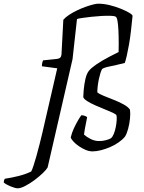

<svg xmlns="http://www.w3.org/2000/svg" viewBox="-177 -820 782 1040"><path d="M-81 200Q-88 200 -98.5 197Q-109 194 -121 189Q-133 184 -142.5 178.5Q-152 173 -157 168Q-156 159 -154.5 155Q-153 151 -150 148Q-115 143 -77 133.5Q-39 124 -8 109Q-2 98 5 76Q12 54 20.5 24.5Q29 -5 37 -37.5Q45 -70 53 -102.5Q61 -135 67 -164Q84 -239 100 -306.5Q116 -374 133 -450L50 -461Q50 -471 52 -480Q54 -489 56 -493L133 -501Q144 -503 149 -507.5Q154 -512 156 -524L166 -713Q178 -727 198 -740Q218 -753 241 -764Q264 -775 286.5 -783Q309 -791 327 -795.5Q345 -800 355 -800Q385 -800 417.5 -792Q450 -784 478 -772.5Q506 -761 523.5 -750.5Q541 -740 541 -734Q537 -694 532.5 -654Q528 -614 522 -580Q516 -546 510 -519.5Q504 -493 499 -479Q447 -466 416.5 -460Q386 -454 376 -446Q367 -430 359 -393.5Q351 -357 350 -320Q360 -311 384.5 -301Q409 -291 438.5 -279.5Q468 -268 492.5 -254.5Q517 -241 527 -226Q530 -205 527 -176.5Q524 -148 517 -122Q510 -96 500 -80Q487 -64 466.5 -49.5Q446 -35 421 -24Q396 -13 370.5 -6.5Q345 0 324 0Q306 0 287 -8Q268 -16 250.5 -28Q233 -40 221 -53Q209 -66 206 -75Q212 -101 223.5 -125.5Q235 -150 246.5 -169.5Q258 -189 264 -196Q270 -196 275.5 -194.5Q281 -193 286 -191Q291 -189 295 -185Q293 -175 289.5 -157Q286 -139 282.5 -121Q279 -103 278 -91Q292 -78 314 -67Q336 -56 360 -56Q379 -56 396 -60.5Q413 -65 424 -71Q433 -79 439.5 -95Q446 -111 450 -131Q454 -151 455 -168.5Q456 -186 454 -195Q452 -201 433.5 -209.5Q415 -218 390 -228Q365 -238 339 -249.5Q313 -261 295 -272.5Q277 -284 274 -294Q274 -306 276.5 -334Q279 -362 285.5 -391.5Q292 -421 305 -437Q317 -452 345.5 -471.5Q374 -491 415 -512.5Q456 -534 503 -556L465 -506Q466 -546 466 -584.5Q466 -623 464.5 -654.5Q463 -686 459.5 -706.5Q456 -727 449 -730Q441 -734 420 -734.5Q399 -735 372 -733.5Q345 -732 318 -729Q291 -726 270 -723Q249 -720 240 -717L216 -500L81 87Q75 98 55.5 117Q36 136 10.5 155Q-15 174 -40 187Q-65 200 -81 200Z"/></svg>

Font: Texturina 12pt Light
Style: Italic
Weight: 300
Italic angle: -11°
Designer: Guillermo Torres Carreño
Foundry: Omnibus-Type
Version: Version 1.002